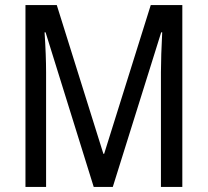

<svg xmlns="http://www.w3.org/2000/svg" viewBox="-20 -734 815 754"><path d="M348 0H423L613 -607H617C614 -548 612 -492 612 -451V0H696V-714H572L389 -130H386L203 -714H80V0H161V-451C161 -492 159 -548 155 -607H159Z"/></svg>

Font: Noto Sans Lao Looped Condensed
Style: Regular
Weight: 400
Width: 3
Designer: Mark Frömberg, Ben Mitchell
Foundry: The Fontpad Ltd
Version: Version 1.003